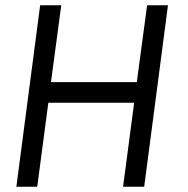

<svg xmlns="http://www.w3.org/2000/svg" viewBox="-20 -706 712 727"><path d="M132 -686H212L173 -395H498L537 -686H616L526 1H446L488 -317H163L121 1H42Z"/></svg>

Font: Bellota Text
Style: Bold Italic
Weight: 700
Italic angle: -7.5°
Designer: Kemie Guaida
Foundry: Kemie Guaida
Version: Version 4.001